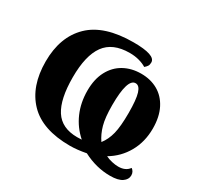

<svg xmlns="http://www.w3.org/2000/svg" viewBox="-161 -921 1202 1162"><g transform="rotate(30 440.0 -339.5)"><path d="M548 -2Q485 10 436 10Q243 10 148.5 -88Q54 -186 54 -359Q54 -531 153.5 -628Q253 -725 458 -725Q611 -725 611 -673Q611 -657 605 -647.5Q599 -638 587 -628Q567 -641 536.5 -649.5Q506 -658 470 -658Q351 -658 297.5 -584Q244 -510 244 -358Q244 -206 292 -131.5Q340 -57 448 -57L480 -58Q422 -109 391.5 -179Q361 -249 361 -333Q361 -413 391 -469.5Q421 -526 473.5 -555Q526 -584 593 -584Q659 -584 710 -555Q761 -526 790 -469Q819 -412 819 -331Q819 -238 777.5 -164.5Q736 -91 663 -48Q683 -38 707.5 -32.5Q732 -27 752 -27Q803 -27 827 -61Q836 -55 842 -44.5Q848 -34 848 -20Q848 8 820.5 27Q793 46 737 46Q640 46 548 -2ZM645 -339Q645 -433 632 -475Q619 -517 592 -517Q535 -517 535 -331Q535 -245 549 -194.5Q563 -144 590 -105Q619 -142 632 -194Q645 -246 645 -339Z"/></g></svg>

Font: Noto Serif ExtraBold
Style: Regular
Weight: 800
Designer: Monotype Design Team
Foundry: Monotype Imaging Inc.
Version: Version 1.001